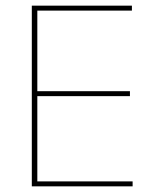

<svg xmlns="http://www.w3.org/2000/svg" viewBox="-20 -659 547 679"><path d="M112 0H92.5V-639H112ZM449 0H99V-17.5H449ZM439.5 -319H102.5V-336.5H439.5ZM446.5 -621.5H98V-639H446.5Z"/></svg>

Font: Anek Devanagari Medium Thin
Style: Regular
Weight: 250
Version: Version 1.003